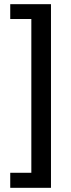

<svg xmlns="http://www.w3.org/2000/svg" viewBox="-20 -742 339 919"><path d="M29 157V85H130V-651H29V-722H224V157Z"/></svg>

Font: Ek Mukta Medium
Style: Regular
Weight: 500
Designer: Girish Dalvi and Yashodeep Gholap
Foundry: Ek Type
Version: Version 2.538;PS 1.002;hotconv 16.6.51;makeotf.lib2.5.65220;